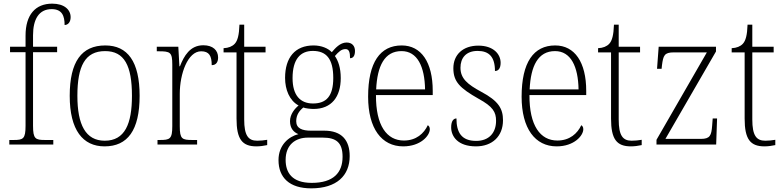

<svg xmlns="http://www.w3.org/2000/svg" viewBox="-20 -792 4292 1052"><path d="M31 0H272V-25H227C174 -25 161 -31 161 -103V-506H293V-536H161V-599C161 -686 193 -742 263 -742C320 -742 334 -705 334 -655C352 -655 367 -670 367 -698C367 -739 332 -772 266 -772C174 -772 120 -711 120 -597V-536H35V-506H120V-103C120 -31 107 -25 55 -25H31Z M553 10C679 10 745 -78 745 -267C745 -455 679 -543 557 -543C427 -543 362 -454 362 -267C362 -79 434 10 553 10ZM554 -21C449 -21 404 -109 404 -267C404 -430 446 -512 556 -512C661 -512 703 -433 703 -267C703 -113 664 -21 554 -21Z M843 0H1060V-25H1034C978 -25 965 -30 965 -100V-278C965 -388 1009 -511 1082 -511C1126 -511 1140 -486 1140 -435C1165 -435 1175 -453 1175 -477C1175 -516 1147 -544 1094 -544C1021 -544 988 -485 966 -429H963L957 -536H839V-511H849C913 -511 924 -506 924 -438V-101C924 -30 911 -25 855 -25H843Z M1385 10C1404 10 1426 7 1444 3V-26C1424 -23 1410 -21 1389 -21C1340 -21 1318 -50 1318 -137V-505H1435V-536H1318V-657H1292C1290 -600 1282 -569 1266 -552C1253 -538 1232 -529 1205 -528V-505H1276V-142C1276 -29 1307 10 1385 10Z M1685 240C1825 240 1896 170 1896 63C1896 -23 1853 -76 1757 -76H1684C1636 -76 1603 -88 1603 -128C1603 -163 1621 -186 1642 -203C1653 -198 1683 -195 1698 -195C1797 -195 1847 -262 1847 -364C1847 -421 1833 -459 1815 -485C1836 -509 1851 -523 1873 -523C1892 -523 1898 -507 1898 -473C1917 -473 1925 -489 1925 -513C1925 -538 1911 -559 1879 -559C1843 -559 1816 -527 1798 -506C1778 -527 1742 -543 1698 -543C1597 -543 1542 -477 1542 -365C1542 -301 1566 -241 1616 -214C1595 -197 1569 -166 1569 -128C1569 -88 1590 -67 1615 -57C1563 -44 1506 2 1506 85C1506 181 1566 240 1685 240ZM1695 -225C1625 -225 1583 -270 1583 -364C1583 -468 1626 -513 1694 -513C1767 -513 1806 -471 1806 -365C1806 -265 1768 -225 1695 -225ZM1688 210C1579 210 1545 153 1545 84C1545 1 1599 -38 1667 -38H1749C1823 -38 1857 -10 1857 67C1857 154 1807 210 1688 210Z M2189 10C2285 10 2335 -49 2335 -84C2335 -96 2330 -102 2324 -106C2303 -61 2261 -22 2193 -22C2099 -22 2039 -104 2040 -271H2351V-294C2351 -451 2288 -543 2181 -543C2063 -543 1997 -451 1997 -262C1997 -88 2071 10 2189 10ZM2309 -302H2041C2047 -431 2087 -512 2180 -512C2267 -512 2307 -427 2309 -302Z M2588 10C2677 10 2736 -45 2736 -133C2736 -197 2711 -239 2617 -289C2541 -330 2503 -362 2503 -421C2503 -473 2532 -513 2597 -513C2659 -513 2692 -481 2692 -403C2712 -403 2723 -419 2723 -448C2723 -496 2683 -542 2601 -542C2517 -542 2464 -493 2464 -418C2464 -344 2500 -309 2602 -251C2681 -208 2698 -178 2698 -130C2698 -65 2660 -20 2589 -20C2508 -20 2481 -67 2481 -143C2465 -143 2452 -129 2452 -94C2452 -45 2488 10 2588 10Z M3030 10C3126 10 3176 -49 3176 -84C3176 -96 3171 -102 3165 -106C3144 -61 3102 -22 3034 -22C2940 -22 2880 -104 2881 -271H3192V-294C3192 -451 3129 -543 3022 -543C2904 -543 2838 -451 2838 -262C2838 -88 2912 10 3030 10ZM3150 -302H2882C2888 -431 2928 -512 3021 -512C3108 -512 3148 -427 3150 -302Z M3437 10C3456 10 3478 7 3496 3V-26C3476 -23 3462 -21 3441 -21C3392 -21 3370 -50 3370 -137V-505H3487V-536H3370V-657H3344C3342 -600 3334 -569 3318 -552C3305 -538 3284 -529 3257 -528V-505H3328V-142C3328 -29 3359 10 3437 10Z M3577 0H3904L3909 -143H3885L3882 -104C3878 -49 3870 -31 3820 -31H3626L3903 -510V-536H3589L3580 -415H3605L3607 -434C3614 -488 3620 -505 3672 -505H3853L3577 -26Z M4169 10C4188 10 4210 7 4228 3V-26C4208 -23 4194 -21 4173 -21C4124 -21 4102 -50 4102 -137V-505H4219V-536H4102V-657H4076C4074 -600 4066 -569 4050 -552C4037 -538 4016 -529 3989 -528V-505H4060V-142C4060 -29 4091 10 4169 10Z"/></svg>

Font: Noto Serif Devanagari SemiCondensed ExtraLight
Style: Regular
Weight: 200
Width: 4
Designer: Universal Thirst, Indian Type Foundry and the Monotype Design Team
Foundry: Monotype Imaging Inc.
Version: Version 2.004